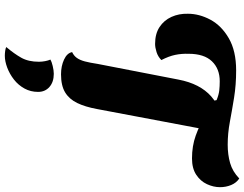

<svg xmlns="http://www.w3.org/2000/svg" viewBox="-128 -629 1012 796"><g transform="rotate(90 378.0 -231.0)"><path d="M162 -368Q120 -368 92 -386.5Q64 -405 50 -436Q36 -467 37 -504Q37 -551 61.5 -597Q86 -643 138.5 -673.5Q191 -704 272 -704Q332 -704 384.5 -695.5Q437 -687 485 -678Q533 -669 580 -669Q621 -669 656 -679Q691 -689 720 -717Q738 -705 747 -683.5Q756 -662 756 -637Q756 -610 743.5 -583Q731 -556 704.5 -538.5Q678 -521 637 -521Q585 -521 542 -536.5Q499 -552 463.5 -573.5Q428 -595 397 -614L395 -623Q373 -632 355 -634Q337 -636 317 -636Q265 -636 234 -603.5Q203 -571 203 -507Q202 -478 207.5 -451.5Q213 -425 229 -394Q215 -380 196 -374Q177 -368 162 -368ZM288 22Q254 22 227 9.5Q200 -3 196 -24Q211 -31 220 -43.5Q229 -56 234.5 -76.5Q240 -97 245 -130L310 -465Q327 -554 379.5 -600.5Q432 -647 532 -657L432 -127Q423 -78 407 -45Q391 -12 363 5Q335 22 288 22ZM211 255Q202 255 191 253.5Q180 252 175 249Q203 216 219.5 186.5Q236 157 236 114Q236 101 233.5 88Q231 75 227 66Q235 61 253.5 56.5Q272 52 286 52Q320 52 340.5 70Q361 88 361 117Q361 148 347 173.5Q333 199 310 217Q287 235 260.5 245Q234 255 211 255Z"/></g></svg>

Font: Sansita Swashed Light
Style: Bold
Weight: 700
Version: Version 1.003